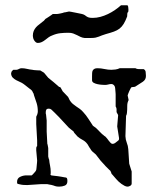

<svg xmlns="http://www.w3.org/2000/svg" viewBox="-20 -694 602 719"><path d="M82 -1Q73.2 -1 66.9 -1.5Q60.5 -2 50.8 -4.4Q45.4 -5.4 44.7 -6.8Q43.9 -8.3 43.9 -12.7Q43.9 -25.4 53.7 -30.8Q63.5 -36.1 74.7 -37.1H98.1Q99.1 -37.1 103.5 -41.7Q107.9 -46.4 109.9 -48.8Q111.3 -49.8 113.5 -53.2Q115.7 -56.6 115.7 -57.6Q116.2 -59.6 116.7 -64.7Q117.2 -69.8 117.7 -75.4Q118.2 -81.1 118.7 -85.9Q119.1 -90.8 119.1 -92.8L115.7 -130.9V-137.7Q115.7 -140.1 116.2 -142.6Q116.7 -145 119.1 -147V-168L115.7 -229V-256.8Q117.2 -258.8 119.4 -265.1Q121.6 -271.5 121.6 -276.9Q121.6 -293.9 117.2 -307.9Q112.8 -321.8 107.4 -336.9Q107.4 -337.9 106.2 -341.8Q105 -345.7 104 -346.2Q102.1 -350.6 100.8 -352.8Q99.6 -355 95.7 -358.4Q94.2 -359.4 90.6 -362.1Q86.9 -364.7 82.8 -368.2Q78.6 -371.6 74.5 -374.8Q70.3 -377.9 68.4 -379.4Q62.5 -383.8 54.9 -387Q47.4 -390.1 40.3 -394Q33.2 -397.9 27.8 -403.3Q22.5 -408.7 21.5 -418Q21.5 -418.9 22.2 -422.1Q22.9 -425.3 23.9 -426.8Q24.4 -427.7 26.6 -429.7Q28.8 -431.6 29.8 -432.6H41.5Q46.9 -433.1 51 -435.8Q55.2 -438.5 61 -438.5Q71.3 -438.5 81.3 -436Q91.3 -433.6 101.6 -432.6Q102.5 -432.1 106.9 -431.6Q111.3 -431.2 116.2 -430.9Q121.1 -430.7 125.5 -430.4Q129.9 -430.2 130.9 -430.2Q131.8 -429.2 137.7 -426Q143.6 -422.9 145.5 -420.9L160.6 -402.8Q170.9 -395 180.4 -386.7Q189.9 -378.4 199.7 -370.1Q199.7 -369.1 202.1 -368.4Q204.6 -367.7 205.6 -367.7Q206.1 -366.7 207 -365.7Q208 -364.7 208 -364.3L214.8 -352.1L234.9 -331.1Q235.8 -330.1 238 -325.2Q240.2 -320.3 240.7 -319.3Q246.1 -310.5 252.4 -305.2Q258.8 -299.8 265.4 -295.4Q272 -291 278.6 -286.4Q285.2 -281.7 291.5 -274.4Q302.7 -262.2 310.1 -250.5Q317.4 -238.8 327.1 -224.6Q327.1 -223.6 328.4 -222.9Q329.6 -222.2 330.6 -221.2L338.9 -215.3Q340.3 -214.4 344 -210.4Q347.7 -206.5 352.1 -202.1Q356.4 -197.8 360.4 -193.8Q364.3 -189.9 365.7 -189.5Q366.7 -188 370.1 -185.5Q373.5 -183.1 374.5 -182.6Q377.4 -180.2 380.9 -175.5Q384.3 -170.9 387.7 -166.5Q391.1 -162.1 394.5 -158.7Q397.9 -155.3 401.4 -155.3Q406.7 -155.3 410.9 -158.4Q415 -161.6 418.9 -164.6Q424.3 -168.5 425 -170.2Q425.8 -171.9 425.8 -176.8L418.9 -220.7L422.4 -262.7Q422.4 -263.2 421.4 -265.1Q420.4 -267.1 419.2 -269Q418 -271 417.2 -272.7Q416.5 -274.4 416.5 -274.4V-286.1Q416.5 -287.6 415.3 -291Q414.1 -294.4 413.1 -295.4V-340.3Q413.1 -341.8 412.8 -345.7Q412.6 -349.6 412.1 -354Q411.6 -358.4 411.4 -362.3Q411.1 -366.2 410.6 -367.7Q409.7 -372.1 406 -375.7Q402.3 -379.4 397 -379.4Q391.6 -379.4 385.7 -377.7Q379.9 -376 373.5 -376Q370.1 -376 362.1 -376.5Q354 -377 345.7 -378.7Q337.4 -380.4 331.1 -383.8Q324.7 -387.2 324.7 -393.6V-408.7Q324.7 -414.6 325 -420.2Q325.2 -425.8 327.1 -429.7Q329.1 -433.6 333.3 -436Q337.4 -438.5 344.7 -438.5Q357.9 -438.5 371.3 -435.5Q384.8 -432.6 397 -432.6Q403.8 -432.6 412.6 -433.8Q421.4 -435.1 428.2 -438.5H487.3Q491.2 -436 496.1 -435.5Q501 -435.1 506.3 -435.1H518.1Q524.4 -431.6 525.4 -425Q526.4 -418.5 526.4 -411.6V-408.7Q526.4 -395.5 514.6 -387.7L487.3 -370.1Q487.3 -369.6 485.4 -369.1Q483.4 -368.7 481 -368.4Q478.5 -368.2 476.1 -367.9Q473.6 -367.7 473.1 -367.7Q471.2 -366.7 468.8 -362.3Q466.3 -357.9 463.9 -352.3Q461.4 -346.7 459.7 -342Q458 -337.4 458 -336.4L461.4 -320.8Q461.4 -320.3 461.4 -318.6Q461.4 -316.9 460.4 -316.9Q460.4 -315.9 459.2 -313.5Q458 -311 458 -310.1Q456.5 -304.7 456.5 -297.9Q456.5 -291 456.3 -283.9Q456.1 -276.9 455.3 -270.5Q454.6 -264.2 452.1 -260.3L449.7 -184.1Q450.2 -170.9 454.8 -159.4Q459.5 -147.9 460.4 -135.3L463.9 -81.1Q464.8 -76.7 466.8 -71.8Q469.2 -62.5 473.1 -51.8V-6.8Q473.1 -1.5 467.8 1.7Q462.4 4.9 458 4.9Q452.6 4.9 446.8 2Q440.9 -1 435.1 -5.1Q429.2 -9.3 424.3 -13.9Q419.4 -18.6 416.5 -22Q415 -23.4 412.4 -26.6Q409.7 -29.8 406.7 -33.2Q403.8 -36.6 401.4 -39.3Q398.9 -42 397.9 -43Q397.9 -43.9 395.8 -49.1Q393.6 -54.2 393.1 -54.7Q392.1 -55.2 388.9 -58.3Q385.7 -61.5 382.1 -65.2Q378.4 -68.8 375.2 -72Q372.1 -75.2 371.6 -76.2Q356.4 -91.3 344.7 -107.9Q339.4 -116.2 333 -120.6Q326.7 -125 321.3 -131.8Q321.3 -132.8 318.8 -136.2Q316.4 -139.6 315.4 -141.1Q314.9 -141.6 313.7 -143.8Q312.5 -146 311 -148.4Q309.6 -150.9 308.3 -153.1Q307.1 -155.3 306.6 -155.3Q299.8 -164.6 289.1 -170.2Q278.3 -175.8 270.5 -182.6L262.2 -191.9Q261.2 -192.4 258.5 -196Q255.9 -199.7 255.9 -201.2L238.3 -215.3L199.7 -256.8Q197.8 -258.8 193.6 -262.9Q189.5 -267.1 185.1 -271.5Q180.7 -275.9 177 -279.3Q173.3 -282.7 172.4 -283.7Q169.9 -285.6 167.7 -286.4Q165.5 -287.1 161.6 -287.1Q155.8 -287.1 153.6 -283.4Q151.4 -279.8 151.4 -274.4Q151.4 -273.4 151.4 -269.8Q151.4 -266.1 152.3 -266.1L154.8 -242.7V-201.2L157.2 -155.3Q157.7 -155.3 158.2 -152.8Q158.7 -150.4 159.2 -147.5Q159.7 -144.5 160.2 -141.8Q160.6 -139.2 160.6 -138.7V-107.9Q160.6 -107.4 161.9 -102.3Q163.1 -97.2 164.1 -96.2Q165 -85 167.5 -73.5Q169.9 -62 169.9 -50.8Q169.9 -48.3 169.9 -45.2Q169.9 -42 168.9 -39.6L172.4 -37.1Q175.3 -36.6 182.1 -35.9Q189 -35.2 196.5 -34.2Q204.1 -33.2 210.7 -32Q217.3 -30.8 219.7 -30.3Q228.5 -29.8 230.5 -26.9Q232.4 -23.9 232.4 -16.1Q232.4 -2.9 222.7 1Q212.9 4.9 202.1 4.9Q196.8 4.9 193.1 4.4Q189.5 3.9 186.5 2.9Q183.6 2 180.4 0.7Q177.2 -0.5 172.4 -1.5Q169.9 -1.5 164.3 -2.9Q158.7 -4.4 157.2 -4.4H132.8ZM103 -559.6Q103 -570.3 106.2 -577.9Q109.4 -585.4 114.7 -591.6Q120.1 -597.7 127.2 -602.8Q134.3 -607.9 141.6 -614.3Q142.6 -614.3 146 -618.2Q149.4 -622.1 149.9 -623Q152.3 -624.5 157 -627.4Q161.6 -630.4 166 -633.3Q170.4 -636.2 173.8 -638.7Q177.2 -641.1 177.7 -641.6H193.4Q194.3 -641.6 198 -642.1Q201.7 -642.6 206.1 -643.6Q210.4 -644.5 214.4 -645.5Q218.3 -646.5 220.2 -647.5Q221.2 -647.5 224.1 -647.9Q227.1 -648.4 230.2 -649.2Q233.4 -649.9 235.8 -650.4Q238.3 -650.9 238.8 -650.9Q240.2 -650.9 246.6 -649.7Q252.9 -648.4 260.5 -647Q268.1 -645.5 275.4 -644Q282.7 -642.6 287.1 -641.6Q294.4 -639.6 297.9 -637Q301.3 -634.3 304.7 -632.1Q308.1 -629.9 313 -628.4Q317.9 -627 327.6 -627Q341.8 -627 356.2 -630.9Q370.6 -634.8 384.3 -641.4Q397.9 -647.9 410.4 -656.5Q422.9 -665 433.1 -674.3H456.1Q459 -674.3 460 -668.7Q460.9 -663.1 460.9 -659.2V-656.7Q460.9 -652.3 460.7 -651.4Q460.4 -650.4 460.2 -650.1Q460 -649.9 459.2 -649.2Q458.5 -648.4 457 -645Q457 -644.5 456.8 -642.8Q456.5 -641.1 456.5 -638.9Q456.5 -636.7 456.3 -634.8Q456.1 -632.8 456.1 -632.3Q449.7 -615.2 443.1 -604.5Q436.5 -593.8 427.7 -586.9Q418.9 -580.1 406.7 -575.7Q394.5 -571.3 376.5 -566.4Q367.7 -564 361.8 -561.5Q356 -559.1 350.3 -556.9Q344.7 -554.7 338.1 -553.2Q331.5 -551.8 321.8 -551.8H296.4Q288.1 -552.7 281.5 -555.9Q274.9 -559.1 268.3 -562.5Q261.7 -565.9 254.2 -568.6Q246.6 -571.3 236.3 -571.3Q219.7 -571.3 205.1 -569.6Q190.4 -567.9 174.8 -561Q168 -558.6 161.9 -554.2Q155.8 -549.8 149.7 -544.9Q143.6 -540 136.7 -536.6Q129.9 -533.2 121.6 -533.2Q117.2 -533.2 113.8 -536.1Q110.4 -539.1 107.9 -543Q105.5 -546.9 104.2 -551.5Q103 -556.2 103 -559.6Z"/></svg>

Font: IM FELL English SC
Style: Regular
Weight: 400
Designer: Igino Marini
Foundry: Igino Marini
Version: 3.00